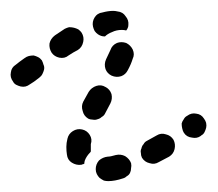

<svg xmlns="http://www.w3.org/2000/svg" viewBox="-42 -308 400 353"><path d="M197 10Q199 6 199 1Q200 -3 199 -8Q196 -16 188 -21Q180 -25 171 -23Q161 -20 156 -20Q147 -19 140 -13Q134 -6 134 3Q134 8 136 12Q138 16 141 19Q145 22 149 24Q153 25 157 25Q169 25 184 20Q188 19 191 16Q195 14 197 10ZM81 -24Q80 -30 80 -38Q80 -45 82 -53Q84 -62 92 -67Q100 -72 109 -70Q118 -68 123 -60Q128 -52 125 -43Q125 -40 125 -38Q125 -34 125 -31Q125 -31 125 -30Q125 -30 125 -30Q125 -29 124 -28Q117 -21 114 -13Q113 -10 113 -7Q111 -6 110 -6Q108 -5 107 -5Q98 -4 90 -9Q82 -14 81 -24ZM277 -51Q272 -59 263 -61Q254 -64 246 -59Q237 -54 228 -49Q224 -47 222 -43Q219 -40 218 -35Q216 -31 217 -27Q217 -22 219 -18Q224 -10 233 -8Q242 -5 250 -10Q259 -15 269 -20Q277 -25 279 -34Q281 -43 277 -51ZM337 -73Q338 -77 337 -82Q336 -86 333 -90Q328 -98 319 -99Q310 -101 302 -95Q298 -93 296 -89Q293 -85 292 -81Q292 -76 293 -72Q294 -67 296 -64Q301 -56 311 -55Q320 -53 327 -58L328 -59Q332 -61 334 -65Q336 -69 337 -73ZM120 -90Q124 -88 129 -88Q133 -87 138 -89Q142 -90 145 -93Q149 -95 151 -99L161 -118Q165 -126 163 -135Q160 -144 152 -148Q144 -153 135 -150Q126 -147 121 -139L111 -121Q107 -113 110 -104Q112 -95 120 -90ZM39 -180Q40 -185 38 -189Q37 -193 35 -197Q32 -201 28 -203Q24 -205 20 -206Q15 -206 11 -205Q7 -204 3 -201Q-7 -194 -13 -189Q-21 -184 -22 -175Q-24 -166 -18 -158Q-16 -154 -12 -152Q-8 -150 -4 -149Q1 -148 5 -149Q9 -150 13 -153Q20 -157 30 -165Q34 -168 36 -172Q38 -176 39 -180ZM163 -169Q172 -165 181 -168Q189 -171 193 -179Q199 -190 202 -200Q206 -208 202 -217Q198 -225 190 -229Q181 -232 173 -229Q164 -225 161 -216Q157 -208 153 -199Q149 -190 152 -181Q155 -173 163 -169ZM108 -248Q106 -251 102 -254Q98 -256 94 -257Q90 -258 85 -258Q81 -257 77 -255Q68 -249 59 -243Q51 -237 49 -228Q48 -219 53 -211Q58 -204 67 -202Q77 -200 84 -206Q93 -212 101 -216Q109 -221 111 -231Q113 -240 108 -248ZM129 -259Q127 -268 132 -276Q137 -284 146 -285Q157 -288 166 -288Q170 -288 174 -287Q184 -286 189 -278Q195 -271 194 -262Q194 -259 193 -257Q192 -254 190 -252Q186 -253 182 -253Q172 -253 164 -249Q156 -246 151 -241Q147 -241 144 -242Q141 -243 138 -245Q135 -247 132 -251Q130 -255 129 -259Z"/></svg>

Font: FRB American Cursive Guidelines Dashed Extrabold
Style: Bold Italic
Weight: 800
Italic angle: -25°
Version: Version 2.0;Modular Font Editor K font №1